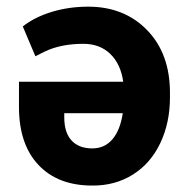

<svg xmlns="http://www.w3.org/2000/svg" viewBox="-20 -559 569 588"><path d="M250 -538.6Q360.8 -538.6 430.7 -466.6Q500.5 -394.5 500.5 -274.9V-260.7Q500.5 -183.1 470.9 -120.8Q441.4 -58.6 387 -24.4Q332.5 9.8 262.7 9.3Q157.2 9.3 97.7 -54Q38.1 -117.2 38.1 -231.4V-308.6H357.4Q349.6 -363.3 317.6 -394Q285.6 -424.8 235.4 -424.8Q167 -424.8 117.7 -401.4L88.4 -386.7L49.8 -478Q85.4 -506.3 138.2 -522.5Q190.9 -538.6 250 -538.6ZM262.7 -104.5Q300.3 -104.5 324.2 -132.3Q348.1 -160.2 356 -212.4H176.8V-199.7Q176.8 -152.8 199.2 -128.7Q221.7 -104.5 262.7 -104.5Z"/></svg>

Font: Robotiche
Style: Bold
Weight: 700
Designer: Google
Version: Version 2.001150; 2014